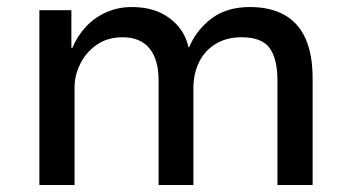

<svg xmlns="http://www.w3.org/2000/svg" viewBox="-20 -526 999 546"><path d="M92 0V-497H183V-390H186Q199 -422 223 -448.5Q247 -475 281 -490.5Q315 -506 355 -506Q420 -506 462.5 -474Q505 -442 516 -392H518Q538 -440 581 -473Q624 -506 691 -506Q748 -506 788 -484Q828 -462 848.5 -417Q869 -372 869 -303V0H769V-297Q769 -358 747 -389Q725 -420 667 -420Q624 -420 593 -401Q562 -382 546 -349Q530 -316 530 -276V0H431V-297Q431 -357 405 -388.5Q379 -420 329 -420Q286 -420 255.5 -399Q225 -378 208.5 -345Q192 -312 192 -278V0Z"/></svg>

Font: Nunito Sans 12pt ExtraLight 7pt Medium
Style: Regular
Weight: 500
Version: Version 3.101;gftools[0.9.27]